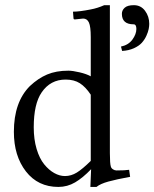

<svg xmlns="http://www.w3.org/2000/svg" viewBox="-20 -718 603 750"><path d="M502.9 -697.8Q530.3 -697.8 546.6 -675.8Q563 -653.8 563 -625Q563 -615.7 560.8 -604.5Q558.6 -593.3 551.8 -578.1Q544.9 -563 533.9 -550.8Q522.9 -538.6 502.9 -529.5Q482.9 -520.5 457 -519L452.6 -536.1Q481.4 -542 497.1 -563.2Q512.7 -584.5 512.7 -605Q512.7 -623 502 -623Q456.1 -623 456.1 -664.1Q456.1 -677.7 467 -687.7Q478 -697.8 502.9 -697.8ZM334.5 -89.4V-348.1Q314.5 -378.4 292 -392.8Q269.5 -407.2 236.3 -407.2Q176.8 -407.2 142.6 -356.9Q111.8 -312 111.8 -220.7Q111.8 -173.8 123 -136.2Q134.3 -98.6 152.6 -76.2Q170.9 -53.7 191.9 -42Q212.9 -30.3 233.9 -30.3Q257.8 -30.3 280 -43.9Q302.2 -57.6 334.5 -89.4ZM409.2 -697.8V-119.6Q409.2 -78.6 413.1 -66.9Q415 -60.5 421.6 -56.4Q428.2 -52.2 435.1 -52.2Q469.2 -52.2 484.4 -54.7L488.3 -27.3Q435.1 -17.6 403.3 -8.8Q371.6 0 356.9 12.2H333L335.9 -57.1Q303.7 -23.4 273.4 -5.6Q243.2 12.2 208 12.2Q128.4 12.2 81.3 -48.3Q34.2 -108.9 34.2 -203.1Q34.2 -319.3 96.7 -381.8Q128.9 -412.1 164.1 -427Q199.2 -441.9 247.1 -441.9Q263.7 -441.9 290.8 -435.5Q317.9 -429.2 334.5 -419.9V-572.8Q334.5 -614.3 327.4 -629.9Q320.3 -645.5 304.7 -645.5L272.5 -642.1Q267.1 -642.1 267.1 -647L265.1 -672.4Q290.5 -672.4 334.5 -681.2Q360.8 -686 387.2 -697.8Z"/></svg>

Font: Libertinage
Style: f
Weight: 400
Designer: OSP
Foundry: OSP
Version: Version 1.0; 2008; OFL relea